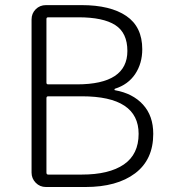

<svg xmlns="http://www.w3.org/2000/svg" viewBox="-20 -749 682 769"><path d="M164.1 0Q139.6 0 123 -17.1Q106.4 -34.2 106.4 -57.6V-670.9Q106.4 -695.3 123 -711.9Q139.6 -728.5 164.1 -728.5H306.6Q421.9 -728.5 485.8 -685.1Q549.8 -641.6 549.8 -551.8Q549.8 -495.1 521.5 -452.6Q493.2 -410.2 440.4 -393.6Q438.5 -392.6 438.5 -390.1Q438.5 -387.7 440.4 -387.7Q511.7 -375 552.7 -330.1Q593.8 -285.2 593.8 -212.9Q593.8 -109.4 521 -54.7Q448.2 0 322.3 0ZM166 -418Q166 -411.1 172.9 -411.1H288.1Q490.2 -411.1 490.2 -544.9Q490.2 -617.2 441.9 -648.4Q393.6 -679.7 293.9 -679.7H172.9Q166 -679.7 166 -672.9ZM166 -57.6Q166 -49.8 172.9 -49.8H307.6Q417 -49.8 476.1 -90.3Q535.2 -130.9 535.2 -212.9Q535.2 -363.3 307.6 -363.3H172.9Q166 -363.3 166 -355.5Z"/></svg>

Font: Gen Jyuu Gothic P Light
Style: Regular
Weight: 200
Designer: [Source Han Sans]
Ryoko NISHIZUKA  (kana & ideographs); Paul D. Hunt (Latin, Greek & Cyrillic); Wenlong ZHANG  (bopomofo
Version: Version 1.002.20150607